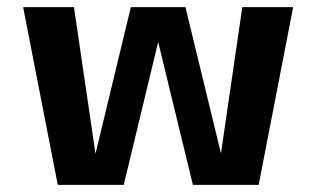

<svg xmlns="http://www.w3.org/2000/svg" viewBox="-20 -520 890 540"><path d="M522.5 0 401 -500H501.5L623 0ZM142.5 0 45 -500H188L261.5 0ZM227.5 0 348 -500H448.5L328 0ZM588.5 0 661.5 -500H804.5L707.5 0Z"/></svg>

Font: Trispace Thin SemiBold
Style: Regular
Weight: 600
Version: Version 1.210